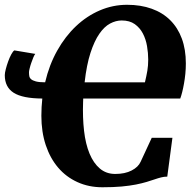

<svg xmlns="http://www.w3.org/2000/svg" viewBox="-20 -771 810 802"><path d="M407.7 11.2Q350.6 11.2 303.5 -10.3Q256.3 -31.7 222.9 -70.8Q189.5 -109.9 171.1 -165Q152.8 -220.2 152.8 -287.6Q152.8 -306.2 153.8 -324Q154.8 -341.8 156.7 -359.4Q74.2 -359.9 37.1 -383.5Q0 -407.2 0 -457Q0 -466.3 4.2 -482.4Q8.3 -498.5 14.2 -514.6Q20 -530.8 27.1 -543.9Q34.2 -557.1 40 -560.5L127.4 -545.9Q123.5 -541.5 119.1 -530.8Q114.7 -520 110.6 -508.1Q106.4 -496.1 103.8 -485.1Q101.1 -474.1 101.1 -469.2Q101.1 -460.9 102.3 -453.4Q103.5 -445.8 109.9 -440.2Q116.2 -434.6 129.9 -430.9Q143.6 -427.2 168.5 -427.2Q185.5 -500 219 -559.6Q252.4 -619.1 297.4 -661.6Q342.3 -704.1 396.7 -727.5Q451.2 -751 510.7 -751Q567.9 -751 613.5 -734.6Q659.2 -718.3 690.9 -686.8Q722.7 -655.3 739.5 -609.9Q756.3 -564.5 756.3 -505.9Q756.3 -484.4 754.2 -462.6Q752 -440.9 748.5 -421.6Q745.1 -402.3 741 -386Q736.8 -369.6 732.9 -359.4H327.6Q327.6 -355.5 327.4 -352.3Q327.1 -349.1 327.1 -345.7Q324.7 -279.8 331.1 -224.6Q337.4 -169.4 354 -129.4Q370.6 -89.4 397.2 -66.9Q423.8 -44.4 461.4 -44.4Q502 -44.4 529.8 -58.8Q557.6 -73.2 567.4 -95.2L613.8 -195.3H700.2L678.7 -33.2Q665.5 -33.2 653.1 -30Q640.6 -26.9 625.7 -21.7Q610.8 -16.6 592.3 -11Q573.7 -5.4 547.9 -0.2Q522 4.9 487.8 8.1Q453.6 11.2 407.7 11.2ZM488.3 -685.5Q463.9 -685.5 439.7 -672.6Q415.5 -659.7 394.8 -629.6Q374 -599.6 357.9 -550Q341.8 -500.5 333.5 -427.2H585.4Q591.8 -454.1 595.5 -475.6Q599.1 -497.1 599.1 -522.5Q599.1 -549.3 594.2 -578.1Q589.4 -606.9 576.9 -630.9Q564.5 -654.8 543 -670.2Q521.5 -685.5 488.3 -685.5Z"/></svg>

Font: Merriweather UltraBold
Style: Italic
Weight: 900
Italic angle: -7°
Designer: Eben Sorkin ( eben@eyebytes.com )
Foundry: Eben Sorkin ( eben@eyebytes.com )
Version: Version 1.52; ttfautohint (v1.4.1)